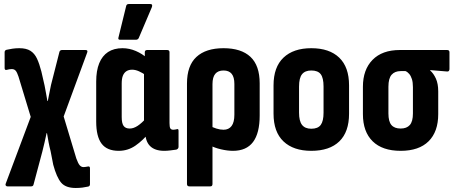

<svg xmlns="http://www.w3.org/2000/svg" viewBox="-20 -743 2265 956"><path d="M357 193Q307 193 284.5 166.5Q262 140 245 77L232 10Q226 -13 222 -34.5Q218 -56 214 -80H212Q207 -56 202 -34.5Q197 -13 191 11L147 176Q145 185 135 185H17Q11 185 8.5 180.5Q6 176 9 170L133 -161L72 -362Q65 -383 58 -391Q51 -399 39 -399Q32 -399 26 -398Q20 -397 13 -395Q3 -393 3 -404V-483Q3 -492 12 -495Q25 -498 41.5 -500.5Q58 -503 76 -503Q111 -503 131.5 -490Q152 -477 164 -451.5Q176 -426 186 -387L202 -317Q205 -298 209 -279.5Q213 -261 216 -240H218Q222 -261 226 -280.5Q230 -300 234 -320L276 -485Q279 -494 289 -494H406Q419 -494 414 -481L297 -163L360 46Q369 71 377 80Q385 89 396 89Q401 89 406.5 88Q412 87 418 86Q428 84 428 95V174Q428 184 419 186Q406 189 390.5 191Q375 193 357 193Z M571 8Q513 8 486 -27.5Q459 -63 459 -138V-337Q459 -391 474 -428Q489 -465 518 -484Q547 -503 590 -503Q624 -503 656.5 -489Q689 -475 713 -453L708 -367Q690 -380 672 -388Q654 -396 638 -396Q621 -396 609.5 -388.5Q598 -381 592 -366.5Q586 -352 586 -327V-160Q586 -129 595.5 -116Q605 -103 626 -103Q645 -103 665.5 -116.5Q686 -130 709 -156L723 -83Q692 -44 654.5 -18Q617 8 571 8ZM798 8Q751 8 727 -16Q703 -40 703 -89V-108L697 -123V-411L701 -442V-483Q701 -494 713 -494H812Q824 -494 824 -483V-130Q824 -111 828 -104Q832 -97 843 -97Q849 -97 853 -98Q857 -99 862 -100Q869 -102 869 -92V-12Q869 -2 858 2Q843 4 827.5 6Q812 8 798 8ZM578 -545Q566 -545 570 -557L608 -712Q609 -718 612.5 -720.5Q616 -723 622 -723H728Q742 -723 736 -707L671 -554Q667 -545 656 -545Z M923 185Q911 185 911 173V-327Q911 -416 958 -459.5Q1005 -503 1093 -503Q1181 -503 1227 -460Q1273 -417 1273 -328V-168Q1273 -80 1240 -36Q1207 8 1140 8Q1113 8 1080.5 0.5Q1048 -7 1024 -20L1023 -118Q1038 -109 1057 -103Q1076 -97 1093 -97Q1119 -97 1133 -115.5Q1147 -134 1147 -172V-325Q1147 -359 1133.5 -375.5Q1120 -392 1093 -392Q1066 -392 1052 -375.5Q1038 -359 1038 -324V173Q1038 185 1027 185Z M1530 8Q1441 8 1391.5 -39Q1342 -86 1342 -177V-318Q1342 -409 1391.5 -456Q1441 -503 1530 -503Q1620 -503 1669 -456Q1718 -409 1718 -318V-177Q1718 -86 1669.5 -39Q1621 8 1530 8ZM1530 -102Q1563 -102 1577 -121Q1591 -140 1591 -182V-312Q1591 -355 1577 -373.5Q1563 -392 1530 -392Q1499 -392 1484 -373.5Q1469 -355 1469 -312V-182Q1469 -140 1484 -121Q1499 -102 1530 -102Z M1975 8Q1884 8 1835.5 -39.5Q1787 -87 1787 -175V-311Q1787 -396 1835 -445Q1883 -494 1971 -494H2206Q2218 -494 2218 -483V-399Q2218 -394 2215 -390Q2212 -386 2206 -387L2122 -394V-392Q2139 -377 2150.5 -351.5Q2162 -326 2162 -288V-175Q2162 -87 2114 -39.5Q2066 8 1975 8ZM1975 -103Q2005 -103 2020.5 -120.5Q2036 -138 2036 -178V-309Q2036 -333 2031 -349Q2026 -365 2017.5 -375Q2009 -385 1999 -389H1975Q1946 -389 1930 -371Q1914 -353 1914 -311V-178Q1914 -138 1929 -120.5Q1944 -103 1975 -103Z"/></svg>

Font: Sofia Sans Condensed ExtraBold
Style: Regular
Weight: 800
Designer: Botio Nikoltchev, Ani Petrova
Foundry: lettersoup
Version: Version 4.101